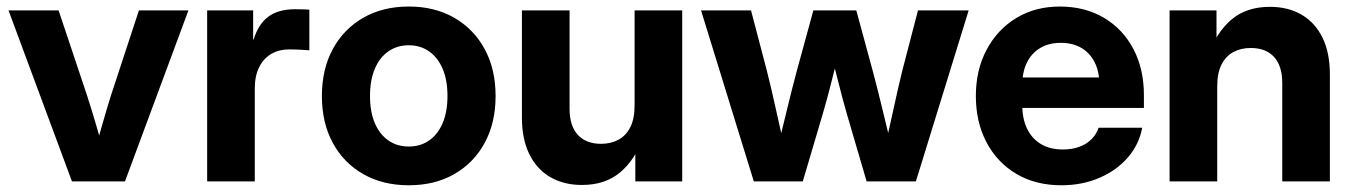

<svg xmlns="http://www.w3.org/2000/svg" viewBox="-20 -547 4082 579"><path d="M197 0 5.7 -515.6H156.7L241.9 -260.9Q256.6 -215.4 270 -169.8Q283.3 -124.3 296.3 -78.8H262.1Q275 -124.3 288 -169.8Q301 -215.4 315.2 -260.9L398.9 -515.6H548.2L356.9 0Z M604.7 0V-515.6H743.4V-427.7H744.8Q759 -474.3 789.2 -496.8Q819.4 -519.2 870.4 -519.2Q883.2 -519.2 893.8 -518.8Q904.4 -518.3 912.9 -517.9V-395.3Q905.2 -396 887.3 -397Q869.4 -398 851.1 -398Q821.7 -398 798.4 -384.6Q775 -371.1 761.7 -344.7Q748.3 -318.3 748.3 -279.4V0Z M1212.6 11.7Q1134.7 11.7 1075.6 -21.9Q1016.5 -55.5 983.6 -116.1Q950.7 -176.6 950.7 -257.4Q950.7 -338.3 983.6 -399Q1016.5 -459.6 1075.6 -493.5Q1134.7 -527.3 1212.6 -527.3Q1291 -527.3 1349.8 -493.5Q1408.7 -459.6 1441.6 -399Q1474.5 -338.3 1474.5 -257.4Q1474.5 -176.6 1441.6 -116.1Q1408.7 -55.5 1349.8 -21.9Q1291 11.7 1212.6 11.7ZM1212.6 -105.1Q1247.7 -105.1 1273.9 -123.3Q1300.2 -141.4 1314.8 -175.6Q1329.4 -209.8 1329.4 -257.4Q1329.4 -305.6 1314.8 -339.7Q1300.2 -373.8 1273.9 -392.1Q1247.7 -410.5 1212.6 -410.5Q1178 -410.5 1151.5 -392.3Q1125 -374 1110.4 -339.8Q1095.8 -305.6 1095.8 -257.4Q1095.8 -209.6 1110.4 -175.5Q1125 -141.4 1151.4 -123.3Q1177.7 -105.1 1212.6 -105.1Z M1734.9 10.8Q1680.3 10.8 1639.4 -12.9Q1598.6 -36.7 1576.2 -82.2Q1553.9 -127.7 1553.9 -192.7V-515.6H1697.6V-219.1Q1697.6 -167.5 1722.5 -140.4Q1747.5 -113.3 1792.5 -113.3Q1822.2 -113.3 1845 -125.6Q1867.9 -137.8 1880.8 -163.5Q1893.7 -189.3 1893.7 -229.2V-515.6H2037.3V0H1895.9V-134.2H1920.4Q1895.8 -65.9 1850.6 -27.6Q1805.4 10.8 1734.9 10.8Z M2253.2 0 2094.1 -515.6H2244.8L2292.1 -335.5Q2306.1 -280.1 2319.1 -220.8Q2332.1 -161.5 2345.2 -104H2325.9Q2340 -161.5 2354.3 -220.8Q2368.6 -280.1 2383.5 -335.5L2432.8 -515.6H2562.3L2611.2 -335.5Q2626.1 -280.1 2640.3 -220.8Q2654.5 -161.5 2668.6 -104H2649.1Q2662.2 -161.5 2675 -220.6Q2687.8 -279.8 2701.4 -335.5L2748.3 -515.6H2901.1L2742 0H2593.4L2533.4 -204.8Q2520.4 -250 2508.5 -297.8Q2496.5 -345.6 2484.2 -392.5H2511.2Q2498.6 -345.6 2486.7 -297.8Q2474.8 -250 2461.5 -204.8L2400.9 0Z M3180.8 11.7Q3102.8 11.7 3044.7 -22.8Q2986.6 -57.4 2954.7 -118.3Q2922.8 -179.2 2922.8 -257.4Q2922.8 -336.2 2955.3 -397.1Q2987.7 -458 3044.8 -492.7Q3101.8 -527.3 3176 -527.3Q3251.7 -527.3 3309 -493.4Q3366.2 -459.5 3397.9 -399.3Q3429.6 -339 3429.6 -260.3V-221.5H2974.2V-313.3H3360.3L3295.4 -291.6Q3295.4 -330.6 3281.2 -358.9Q3267 -387.2 3241 -402.5Q3215 -417.8 3178.9 -417.8Q3143.3 -417.8 3117.3 -402.5Q3091.2 -387.2 3077.1 -358.9Q3062.9 -330.6 3062.9 -291.6V-228.8Q3062.9 -189 3077.2 -159.1Q3091.6 -129.1 3119 -112.6Q3146.3 -96.2 3185 -96.2Q3213.2 -96.2 3235.1 -104.4Q3257 -112.5 3271.8 -127.4Q3286.5 -142.2 3293 -161.9H3424.5Q3415 -110.8 3380.8 -71.7Q3346.7 -32.6 3295 -10.5Q3243.3 11.7 3180.8 11.7Z M3650.7 -286.5V0H3507V-515.6H3648.5V-381.4H3624Q3648.6 -449.9 3693.9 -488.2Q3739.2 -526.4 3809.4 -526.4Q3864.6 -526.4 3905.2 -502.7Q3945.8 -478.9 3968.1 -433.5Q3990.4 -388.1 3990.4 -322.9V0H3846.8V-296.5Q3846.8 -348.4 3822.1 -375.3Q3797.3 -402.3 3751.9 -402.3Q3722.2 -402.3 3699.3 -390Q3676.5 -377.8 3663.6 -352.2Q3650.7 -326.6 3650.7 -286.5Z"/></svg>

Font: Inter Khmer Looped
Style: Regular
Weight: 400
Designer: Rasmus Andersson, Sovichet Tep
Foundry: Anagata Design
Version: Version 1.000